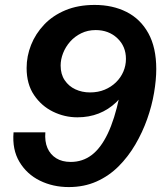

<svg xmlns="http://www.w3.org/2000/svg" viewBox="-20 -749 659 779"><path d="M259 10Q195 10 142 -16Q89 -42 59 -92Q29 -142 35 -212H164Q161 -175 172.5 -148.5Q184 -122 208 -107Q232 -92 267 -92Q315 -92 352 -120Q389 -148 417 -206.5Q445 -265 464 -355L478 -419L502 -408Q483 -364 451.5 -334Q420 -304 380.5 -288.5Q341 -273 294 -273Q242 -273 195 -296Q148 -319 118 -363.5Q88 -408 88 -473Q88 -521 106 -566.5Q124 -612 159 -649Q194 -686 245.5 -707.5Q297 -729 364 -729Q437 -729 493.5 -700.5Q550 -672 582 -614Q614 -556 614 -469Q614 -425 605 -372Q596 -319 577 -265.5Q558 -212 529 -162.5Q500 -113 461 -74Q422 -35 371.5 -12.5Q321 10 259 10ZM345 -374Q378 -374 404.5 -385Q431 -396 450.5 -415Q470 -434 480.5 -458.5Q491 -483 491 -510Q491 -561 456 -594Q421 -627 368 -627Q336 -627 309.5 -614Q283 -601 264.5 -580Q246 -559 236 -533.5Q226 -508 226 -483Q226 -448 242.5 -423.5Q259 -399 286 -386.5Q313 -374 345 -374Z"/></svg>

Font: Instrument Sans SemiBold
Style: Italic
Weight: 600
Italic angle: -13°
Designer: Rodrigo Fuenzalida
Foundry: fragTYPE
Version: Version 1.000;gftools[0.9.28]